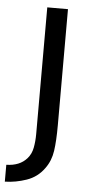

<svg xmlns="http://www.w3.org/2000/svg" viewBox="-70 -663 395 850"><g transform="rotate(5 127.0 -237.5)"><path d="M197 -630V-115Q197 -45 190.5 0Q184 45 159 79Q129 121 81 137.5Q33 154 -15 155V80Q44 79 76 43Q94 23 99.5 -6Q105 -35 105 -67V-630Z"/></g></svg>

Font: Mukta Malar
Style: Regular
Weight: 400
Designer: Aadarsh Rajan, Girish Dalvi, Yashodeep Gholap
Foundry: Ek Type
Version: Version 2.538;PS 1.000;hotconv 16.6.51;makeotf.lib2.5.65220;